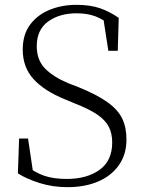

<svg xmlns="http://www.w3.org/2000/svg" viewBox="-20 -759 595 794"><path d="M259 15Q197 15 142.5 -2.5Q88 -20 54 -42L59 -186H96L119 -31L80 -51L77 -81Q125 -45 163.5 -32Q202 -19 256 -19Q339 -19 391.5 -56.5Q444 -94 444 -170Q444 -207 430 -234.5Q416 -262 382.5 -285Q349 -308 290 -331L249 -348Q163 -383 118.5 -432Q74 -481 74 -554Q74 -616 104.5 -657Q135 -698 185.5 -718.5Q236 -739 296 -739Q353 -739 393.5 -725Q434 -711 471 -685L467 -549H428L405 -698L444 -678L445 -649Q408 -679 374.5 -691.5Q341 -704 297 -704Q226 -704 179 -670Q132 -636 132 -568Q132 -510 167 -475Q202 -440 262 -415L306 -398Q382 -367 425 -336Q468 -305 485.5 -268.5Q503 -232 503 -182Q503 -121 472 -76.5Q441 -32 386 -8.5Q331 15 259 15Z"/></svg>

Font: Early Summer Mincho VF
Style: Regular
Weight: 250
Designer: GuiWonder
Version: Version 1.002